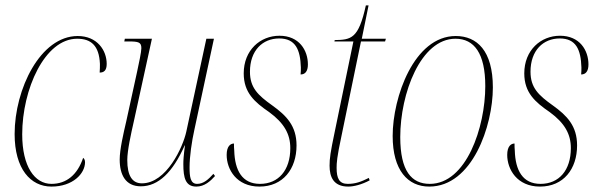

<svg xmlns="http://www.w3.org/2000/svg" viewBox="-20 -679 2215 709"><path d="M170 10C249 10 294 -38 294 -80C294 -89 290 -94 287 -96C266 -34 226 0 170 0C108 0 62 -64 62 -183C62 -349 145 -536 265 -536C316 -536 346 -511 349 -443C349 -433 349 -422 348 -411C364 -411 374 -419 374 -443C374 -493 339 -546 267 -546C129 -546 34 -350 34 -184C34 -55 93 10 170 10Z M705 10C735 10 757 -10 774 -29L768 -37C750 -17 732 0 708 0C683 0 680 -26 680 -61C680 -101 688 -156 698 -201L770 -536H742L668 -193C656 -137 595 -2 504 -2C469 -2 450 -29 450 -88C450 -123 464 -186 474 -230L541 -536H441L439 -526H454C492 -526 502 -523 502 -501C502 -487 493 -446 486 -413L446 -230C436 -187 422 -127 422 -90C422 -33 444 9 500 9C565 9 618 -43 662 -142H663C658 -104 657 -87 657 -73C657 -22 665 10 705 10Z M938 10C1025 10 1075 -55 1075 -142C1075 -214 1038 -252 985 -290C933 -327 903 -355 903 -414C903 -493 950 -537 1011 -537C1071 -537 1089 -496 1091 -430C1091 -422 1091 -413 1090 -404C1107 -404 1117 -416 1117 -441C1117 -493 1085 -547 1012 -547C941 -547 880 -494 880 -408C880 -337 920 -302 974 -265C1030 -224 1052 -183 1052 -132C1052 -50 1008 0 940 0C874 0 847 -50 845 -123C844 -131 844 -140 844 -149C831 -149 817 -139 817 -107C817 -54 853 10 938 10Z M1266 10C1286 10 1315 3 1345 -13L1342 -22C1314 -8 1293 0 1264 0C1233 0 1223 -20 1223 -59C1223 -77 1224 -98 1241 -177L1313 -526H1402L1405 -536H1316L1341 -659H1331C1304 -536 1277 -532 1216 -531L1215 -526H1285L1216 -192C1200 -116 1197 -94 1197 -67C1197 -25 1212 10 1266 10Z M1565 10C1724 10 1800 -214 1800 -356C1800 -492 1741 -546 1663 -546C1509 -546 1430 -320 1430 -177C1430 -50 1486 10 1565 10ZM1567 0C1500 0 1458 -47 1458 -173C1458 -333 1533 -536 1662 -536C1731 -536 1772 -482 1772 -361C1772 -209 1702 0 1567 0Z M1974 10C2061 10 2111 -55 2111 -142C2111 -214 2074 -252 2021 -290C1969 -327 1939 -355 1939 -414C1939 -493 1986 -537 2047 -537C2107 -537 2125 -496 2127 -430C2127 -422 2127 -413 2126 -404C2143 -404 2153 -416 2153 -441C2153 -493 2121 -547 2048 -547C1977 -547 1916 -494 1916 -408C1916 -337 1956 -302 2010 -265C2066 -224 2088 -183 2088 -132C2088 -50 2044 0 1976 0C1910 0 1883 -50 1881 -123C1880 -131 1880 -140 1880 -149C1867 -149 1853 -139 1853 -107C1853 -54 1889 10 1974 10Z"/></svg>

Font: Noto Serif Display Condensed Thin
Style: Italic
Weight: 100
Width: 3
Italic angle: -12°
Designer: Monotype Design Team
Foundry: Monotype Imaging Inc.
Version: Version 2.009